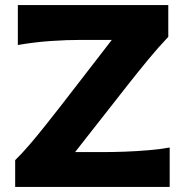

<svg xmlns="http://www.w3.org/2000/svg" viewBox="-20 -733 727 753"><path d="M39.5 0V-105Q64.5 -129 95.8 -165.5Q127 -202 158.8 -242Q190.5 -282 217.5 -316.5L418.5 -576.5H297Q241.5 -576.5 179.2 -572.2Q117 -568 50 -556.5V-713H640V-588.5Q600 -546.5 560.5 -498.5Q521 -450.5 482 -401L274.5 -136.5H383Q422 -136.5 469.8 -138.2Q517.5 -140 564 -144Q610.5 -148 645.5 -154.5V0Z"/></svg>

Font: Commissioner Flair
Style: Bold
Weight: 700
Designer: Kostas Bartsokas
Foundry: Kostas Bartsokas
Version: Version 1.000; ttfautohint (v1.8.3)